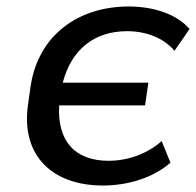

<svg xmlns="http://www.w3.org/2000/svg" viewBox="-20 -569 611 599"><path d="M300.8 9.8C379.9 9.8 458.5 -14.6 511.7 -61.5L484.4 -128.9C438 -87.9 377.4 -67.4 318.8 -67.4C215.3 -67.4 158.2 -127 164.6 -240.2H432.6L442.9 -311H175.8C202.6 -414.1 273.4 -471.7 376.5 -471.7C437 -471.7 490.7 -450.2 524.4 -410.6L571.3 -478.5C533.2 -523.4 461.9 -548.8 381.3 -548.8C226.6 -548.8 98.6 -460.9 75.2 -297.9L67.4 -242.7C44.4 -81.5 145.5 9.8 300.8 9.8Z"/></svg>

Font: Winston
Style: Italic
Weight: 400
Italic angle: -8.13011°
Designer: Vernon Adams, Kim Jin-seong, David Berlow, Cristiano Sobral
Foundry: The Winston Project Authors
Version: Version 3.004